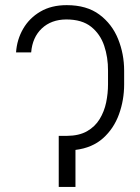

<svg xmlns="http://www.w3.org/2000/svg" viewBox="-20 -742 556 762"><path d="M242.5 -202.8H245.4Q293.7 -203.1 325.5 -221.2Q357.2 -239.3 375.5 -269.4Q393.8 -299.4 401.3 -335.4Q408.7 -371.4 408.7 -407.3V-461.3Q409.1 -514.2 393.5 -560.5Q377.8 -606.9 341.6 -635.8Q305.4 -664.8 242.9 -664.8Q183.6 -664.4 146.1 -629.3Q108.7 -594.1 103.7 -534.1H43.7Q47.2 -585.2 71.9 -627.8Q96.6 -670.5 140.3 -696Q183.9 -721.6 244.7 -721.6Q324.2 -721.6 374.5 -684.1Q424.7 -646.7 448.7 -587.2Q472.7 -527.7 472.7 -461.3V-407.3Q472.7 -344.8 452.2 -288.4Q431.8 -231.9 389 -193.5Q346.2 -155.2 279.5 -147V0H213.1V-202.8Z"/></svg>

Font: Inter UI Extra Light
Style: Regular
Weight: 200
Designer: Rasmus Andersson
Foundry: rsms
Version: 3.2;8d6f07862